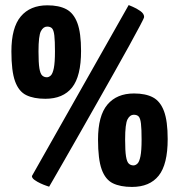

<svg xmlns="http://www.w3.org/2000/svg" viewBox="-20 -729 707 758"><path d="M159 -339Q113 -339 83.5 -353.5Q54 -368 39.5 -408Q25 -448 25 -526Q25 -620 62 -664Q99 -708 167 -708Q213 -708 242 -692.5Q271 -677 285.5 -638Q300 -599 300 -528Q300 -428 264.5 -383.5Q229 -339 159 -339ZM165 -424Q173 -424 180.5 -431Q188 -438 192.5 -460Q197 -482 197 -526Q197 -568 194.5 -589Q192 -610 185.5 -617Q179 -624 166 -624Q151 -624 141.5 -606Q132 -588 132 -526Q132 -481 135.5 -459.5Q139 -438 146.5 -431Q154 -424 165 -424ZM174 8Q174 8 163.5 4.5Q153 1 140 -5Q127 -11 116.5 -18.5Q106 -26 106 -34L488 -709Q488 -709 503.5 -702.5Q519 -696 534 -685.5Q549 -675 549 -662Q549 -658 533 -628Q517 -598 490.5 -549.5Q464 -501 430.5 -442Q397 -383 361.5 -320Q326 -257 292.5 -198.5Q259 -140 232.5 -93.5Q206 -47 190 -19.5Q174 8 174 8ZM501 9Q455 9 425.5 -5.5Q396 -20 381.5 -60Q367 -100 367 -178Q367 -272 404 -316Q441 -360 509 -360Q555 -360 584 -344.5Q613 -329 627.5 -290Q642 -251 642 -180Q642 -80 606.5 -35.5Q571 9 501 9ZM507 -76Q515 -76 522.5 -83Q530 -90 534.5 -112Q539 -134 539 -178Q539 -220 536.5 -241Q534 -262 527.5 -269Q521 -276 508 -276Q493 -276 483.5 -258Q474 -240 474 -178Q474 -133 477.5 -111.5Q481 -90 488.5 -83Q496 -76 507 -76Z"/></svg>

Font: Yanone Kaffeesatz ExtraLight
Style: Regular
Weight: 200
Designer: Yanone (Cyrillic: Daniel Pouzeot, Huerta Tipografica, and Cyreal)
Foundry: Yanone
Version: Version 2.003